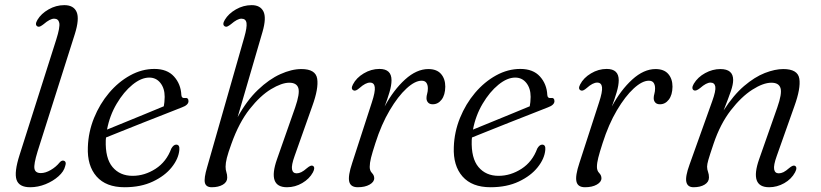

<svg xmlns="http://www.w3.org/2000/svg" viewBox="-20 -738 3274 766"><path d="M278.5 -602 130 -134Q114 -82 117.5 -64.8Q121 -47.5 143 -47.5Q161.5 -47.5 182.5 -59.8Q203.5 -72 218 -90Q226 -99 234 -97Q246.5 -93.5 240 -75Q235 -54 213.5 -34.8Q192 -15.5 161.8 -3.2Q131.5 9 100.5 9Q56 9 46 -20.8Q36 -50.5 58 -119.5L204.5 -580.5Q220 -629.5 216.5 -646.5Q213 -663.5 196 -663.5Q179.5 -663.5 154 -641.5Q147 -636 141 -633Q135 -630 129.5 -632.5Q117.5 -639 129.5 -659Q144 -683.5 173.8 -700.5Q203.5 -717.5 236.5 -717.5Q274 -717.5 285.8 -690Q297.5 -662.5 278.5 -602Z M695.5 -140Q692.5 -105 665.2 -70.8Q638 -36.5 590 -13.8Q542 9 477 9Q403 9 365.2 -34Q327.5 -77 330.5 -151Q332.5 -211.5 355.2 -267.5Q378 -323.5 415.2 -367.5Q452.5 -411.5 499.2 -437.2Q546 -463 596 -463Q647 -463 674.2 -432.8Q701.5 -402.5 703.5 -359Q704.5 -345.5 716.5 -347Q732 -349.5 732 -334.5Q732 -319 705.5 -309.5Q678 -298.5 637 -282.5Q596 -266.5 551.2 -248.8Q506.5 -231 467 -215.2Q427.5 -199.5 403 -189.5Q402.5 -184.5 402 -179Q399.5 -106.5 429 -71.5Q458.5 -36.5 509 -36.5Q557 -36.5 600.5 -64.5Q644 -92.5 663.5 -145.5Q672.5 -161 683 -161Q697.5 -161 695.5 -140ZM575.5 -428.5Q543.5 -428.5 508.5 -400Q473.5 -371.5 445.5 -324.2Q417.5 -277 407 -221Q434.5 -232 475 -248.8Q515.5 -265.5 558 -282.8Q600.5 -300 633.5 -314Q636.5 -328.5 637 -351.5Q637 -385.5 620 -407Q603 -428.5 575.5 -428.5Z M1228.5 -50.5Q1214.5 -24.5 1186 -7.8Q1157.5 9 1125 9Q1046 9 1085 -102.5L1157.5 -309Q1177 -365.5 1170.2 -386.8Q1163.5 -408 1134 -408Q1104 -408 1061.2 -382.2Q1018.5 -356.5 976 -302.8Q933.5 -249 903.5 -165Q890 -128 885 -107.8Q880 -87.5 880 -73Q880 -60.5 883.2 -51.2Q886.5 -42 886.5 -29Q886.5 -11.5 869 -1.2Q851.5 9 825 9Q802 9 797.5 -8.5Q793 -26 806.5 -71.5L954.5 -589Q966 -629 963.5 -646.2Q961 -663.5 943 -663.5Q927 -663.5 901.5 -641.5Q894.5 -636 888.5 -633Q882.5 -630 877.5 -632.5Q865 -639 877 -659Q891.5 -683.5 921.2 -700.5Q951 -717.5 984 -717.5Q1018.5 -717.5 1031 -692.2Q1043.5 -667 1027.5 -611.5L928 -270.5Q964.5 -337 1009 -379.5Q1053.5 -422 1098.5 -442.2Q1143.5 -462.5 1182.5 -462.5Q1239.5 -462.5 1245.5 -423.8Q1251.5 -385 1226 -315L1155.5 -116Q1142 -78.5 1145 -62.5Q1148 -46.5 1163.5 -46.5Q1172.5 -46.5 1182.2 -51.2Q1192 -56 1205 -67.5Q1220.5 -80.5 1228 -76.5Q1239 -70.5 1228.5 -50.5Z M1391.5 -377Q1378 -382 1388 -401Q1401.5 -427.5 1431.2 -445.2Q1461 -463 1494 -463Q1542 -463 1542 -418Q1542 -397.5 1533.8 -369.8Q1525.5 -342 1514.5 -313Q1550 -379 1596 -420.8Q1642 -462.5 1689 -462.5Q1722.5 -462.5 1739.5 -443Q1756.5 -423.5 1756.5 -392Q1756 -359 1741.8 -340.5Q1727.5 -322 1706.5 -322Q1694 -322 1687.8 -329Q1681.5 -336 1681.5 -346.5Q1681.5 -355 1684.2 -364.2Q1687 -373.5 1687 -385.5Q1687 -399 1681.2 -407.5Q1675.5 -416 1662 -416Q1635.5 -416 1601.8 -385Q1568 -354 1534.8 -298Q1501.5 -242 1477.5 -166.5Q1465.5 -129.5 1460.2 -108.5Q1455 -87.5 1455 -72Q1455 -57 1464 -47.8Q1473 -38.5 1473 -27Q1473 -12 1454.5 -1.5Q1436 9 1407.5 9Q1378.5 9 1373.2 -13.8Q1368 -36.5 1385 -87.5L1463.5 -329.5Q1477.5 -372 1475.2 -390.2Q1473 -408.5 1456 -408.5Q1438.5 -408.5 1414.5 -387Q1399 -373.5 1391.5 -377Z M2155.5 -140Q2152.5 -105 2125.2 -70.8Q2098 -36.5 2050 -13.8Q2002 9 1937 9Q1863 9 1825.2 -34Q1787.5 -77 1790.5 -151Q1792.5 -211.5 1815.2 -267.5Q1838 -323.5 1875.2 -367.5Q1912.5 -411.5 1959.2 -437.2Q2006 -463 2056 -463Q2107 -463 2134.2 -432.8Q2161.5 -402.5 2163.5 -359Q2164.5 -345.5 2176.5 -347Q2192 -349.5 2192 -334.5Q2192 -319 2165.5 -309.5Q2138 -298.5 2097 -282.5Q2056 -266.5 2011.2 -248.8Q1966.5 -231 1927 -215.2Q1887.5 -199.5 1863 -189.5Q1862.5 -184.5 1862 -179Q1859.5 -106.5 1889 -71.5Q1918.5 -36.5 1969 -36.5Q2017 -36.5 2060.5 -64.5Q2104 -92.5 2123.5 -145.5Q2132.5 -161 2143 -161Q2157.5 -161 2155.5 -140ZM2035.5 -428.5Q2003.5 -428.5 1968.5 -400Q1933.5 -371.5 1905.5 -324.2Q1877.5 -277 1867 -221Q1894.5 -232 1935 -248.8Q1975.5 -265.5 2018 -282.8Q2060.5 -300 2093.5 -314Q2096.5 -328.5 2097 -351.5Q2097 -385.5 2080 -407Q2063 -428.5 2035.5 -428.5Z M2298 -377Q2284.5 -382 2294.5 -401Q2308 -427.5 2337.8 -445.2Q2367.5 -463 2400.5 -463Q2448.5 -463 2448.5 -418Q2448.5 -397.5 2440.2 -369.8Q2432 -342 2421 -313Q2456.5 -379 2502.5 -420.8Q2548.5 -462.5 2595.5 -462.5Q2629 -462.5 2646 -443Q2663 -423.5 2663 -392Q2662.5 -359 2648.2 -340.5Q2634 -322 2613 -322Q2600.5 -322 2594.2 -329Q2588 -336 2588 -346.5Q2588 -355 2590.8 -364.2Q2593.5 -373.5 2593.5 -385.5Q2593.5 -399 2587.8 -407.5Q2582 -416 2568.5 -416Q2542 -416 2508.2 -385Q2474.5 -354 2441.2 -298Q2408 -242 2384 -166.5Q2372 -129.5 2366.8 -108.5Q2361.5 -87.5 2361.5 -72Q2361.5 -57 2370.5 -47.8Q2379.5 -38.5 2379.5 -27Q2379.5 -12 2361 -1.5Q2342.5 9 2314 9Q2285 9 2279.8 -13.8Q2274.5 -36.5 2291.5 -87.5L2370 -329.5Q2384 -372 2381.8 -390.2Q2379.5 -408.5 2362.5 -408.5Q2345 -408.5 2321 -387Q2305.5 -373.5 2298 -377Z M2748.5 -377.5Q2736.5 -384 2748 -404Q2764 -430.5 2793.5 -446.5Q2823 -462.5 2854 -462.5Q2905 -462.5 2905 -419Q2905 -401 2896 -374.8Q2887 -348.5 2867 -297.5Q2906 -358.5 2948.5 -394.8Q2991 -431 3031.5 -446.8Q3072 -462.5 3105 -462.5Q3163 -462.5 3169 -424Q3175 -385.5 3149.5 -315L3079 -116Q3065.5 -78.5 3068.5 -62.5Q3071.5 -46.5 3087 -46.5Q3096 -46.5 3105.8 -51.2Q3115.5 -56 3128.5 -67.5Q3144 -80.5 3151.5 -76.5Q3162.5 -70.5 3152 -50.5Q3137.5 -23.5 3108.8 -7.2Q3080 9 3048.5 9Q2969.5 9 3008.5 -102.5L3081 -309Q3100.5 -364.5 3094 -386.2Q3087.5 -408 3057.5 -408Q3025 -408 2981.2 -380Q2937.5 -352 2895.5 -297.8Q2853.5 -243.5 2827 -165Q2811 -117.5 2806 -100Q2801 -82.5 2801 -73Q2801 -62 2804.8 -52.2Q2808.5 -42.5 2808.5 -30Q2808.5 -12 2791.2 -1.5Q2774 9 2747 9Q2723 9 2718.2 -12.2Q2713.5 -33.5 2731 -81.5L2821.5 -334.5Q2836.5 -376 2833.8 -392.2Q2831 -408.5 2814.5 -408.5Q2798 -408.5 2773 -386.5Q2756.5 -373.5 2748.5 -377.5Z"/></svg>

Font: Fraunces 9pt S050 Light
Style: Italic
Weight: 300
Italic angle: -16°
Version: Version 1.000; ttfautohint (v1.8.3)